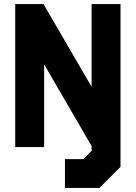

<svg xmlns="http://www.w3.org/2000/svg" viewBox="-20 -720 664 940"><path d="M298 200V59H388.5L428.5 18.5V-5L196 -405V0H54.5V-700H193L428.5 -295V-700H570V97L467 200ZM387.5 126H436.5L500.5 59V-629.5V-30.5L150.5 -629.5H124.5V-71V-629.5H150.5L500.5 -30.5V59L436.5 126H387.5Z"/></svg>

Font: Tourney Thin Black
Style: Regular
Weight: 900
Version: Version 1.015